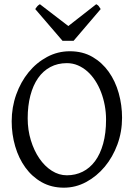

<svg xmlns="http://www.w3.org/2000/svg" viewBox="-20 -872 640 907"><path d="M481 -307.1Q481 -340.8 474.9 -373.8Q468.8 -406.7 457.5 -436.3Q446.3 -465.8 429.9 -491Q413.6 -516.1 393.1 -534.4Q372.6 -552.7 348.1 -563.2Q323.7 -573.7 295.9 -573.7Q252.4 -573.7 218 -555.4Q183.6 -537.1 159.9 -503.2Q136.2 -469.2 123.5 -420.9Q110.8 -372.6 110.8 -313Q110.8 -258.3 125.7 -209.5Q140.6 -160.6 165.8 -123.8Q190.9 -86.9 224.6 -65.4Q258.3 -43.9 295.9 -43.9Q336.4 -43.9 370.4 -60.8Q404.3 -77.6 429 -110.8Q453.6 -144 467.3 -193.4Q481 -242.7 481 -307.1ZM556.6 -315.9Q556.6 -249.5 534.7 -189.7Q512.7 -129.9 474.9 -84.5Q437 -39.1 387.2 -12.2Q337.4 14.6 281.7 14.6Q223.1 14.6 177.2 -11.2Q131.3 -37.1 99.9 -80.6Q68.4 -124 51.8 -180.7Q35.2 -237.3 35.2 -298.8Q35.2 -365.2 56.6 -425.3Q78.1 -485.4 115.2 -530.8Q152.3 -576.2 202.4 -603Q252.4 -629.9 310.1 -629.9Q370.6 -629.9 416.5 -603.3Q462.4 -576.7 493.7 -532.7Q524.9 -488.8 540.8 -432.1Q556.6 -375.5 556.6 -315.9ZM327.6 -679.2H275.4L146.5 -829.1Q149.9 -834 152.3 -837.4Q154.8 -840.8 157 -843.3Q159.2 -845.7 161.9 -847.7Q164.6 -849.6 168.5 -852.1L302.7 -749L434.6 -852.1Q442.9 -847.7 446.3 -843.3Q449.7 -838.9 455.6 -829.1Z"/></svg>

Font: Gentium Plus Eur
Style: Regular
Weight: 400
Designer: J. Victor Gaultney, Annie Olsen, Iska Routamaa, Becca Hirsbrunner
Foundry: SIL International
Version: Version 5.000